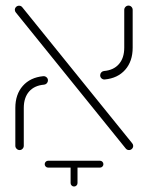

<svg xmlns="http://www.w3.org/2000/svg" viewBox="-20 -543 540 700"><path d="M438.5 -1.5 37.8 -497.4Q34.1 -501.9 34.1 -507Q34.1 -513.3 38.7 -517.8Q43.3 -522.2 49.6 -522.2Q56.7 -522.2 61.1 -516.7L461.9 -20.7Q465.6 -16.3 465.6 -11.1Q465.6 -4.8 461.1 -0.4Q456.7 4.1 450.4 4.1Q443 4.1 438.5 -1.5ZM35.9 -11.5V-149.3Q35.9 -198.9 63.1 -229.8Q90.4 -260.7 137.4 -265.2Q144.1 -265.9 149.4 -261.5Q154.8 -257 154.8 -250Q154.8 -244.1 150.9 -239.6Q147 -235.2 141.1 -234.4Q105.6 -231.5 86.1 -209.3Q66.7 -187 66.7 -149.3V-11.5Q66.7 -5.2 62.2 -0.6Q57.8 4.1 51.5 4.1Q45.2 4.1 40.6 -0.6Q35.9 -5.2 35.9 -11.5ZM345.2 -268.5Q345.2 -274.4 349.1 -278.9Q353 -283.3 358.9 -284.1Q394.1 -287 413.5 -309.3Q433 -331.5 433 -369.3V-507Q433 -513.3 437.6 -518Q442.2 -522.6 448.5 -522.6Q454.8 -522.6 459.3 -518Q463.7 -513.3 463.7 -507V-369.3Q463.7 -319.6 436.5 -288.7Q409.3 -257.8 362.2 -253.3Q355.6 -252.6 350.4 -257Q345.2 -261.5 345.2 -268.5ZM357 55.6Q357 60.7 353.3 64.4Q349.6 68.1 344.4 68.1H155.6Q150.4 68.1 146.7 64.4Q143 60.7 143 55.6Q143 50.4 146.7 46.7Q150.4 43 155.6 43H344.4Q349.6 43 353.3 46.7Q357 50.4 357 55.6ZM250 137Q244.8 137 241.1 133.3Q237.4 129.6 237.4 124.4V60.7H262.6V124.4Q262.6 129.6 258.9 133.3Q255.2 137 250 137Z"/></svg>

Font: 26F Galaxy Hebrew Ultra Light
Style: Regular
Weight: 200
Designer: C₂₉H₂₅N₃O₅
Version: Version 1.000